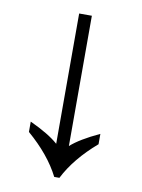

<svg xmlns="http://www.w3.org/2000/svg" viewBox="-80 -748 596 804"><g transform="rotate(10 218.0 -346.0)"><path d="M207 0Q163 -87 70 -167V-211Q152 -173 191 -138V-692H245V-138Q284 -173 366 -211V-167Q273 -87 229 0Z"/></g></svg>

Font: tamil15
Style: Book
Weight: 400
Designer: Jelle Bosma - Monotype Design Team
Foundry: Monotype Imaging Inc.
Version: Version 2.003